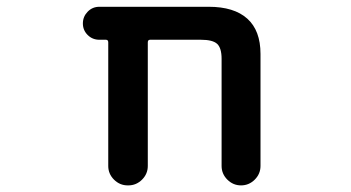

<svg xmlns="http://www.w3.org/2000/svg" viewBox="-20 -568 1040 569"><path d="M636.7 -76.2V-393.6Q636.7 -425.8 623.5 -438Q610.4 -450.2 575.2 -450.2H424.8Q418 -450.2 418 -442.4V-76.2Q418 -52.7 400.9 -35.6Q383.8 -18.6 360.4 -18.6H358.4Q335 -18.6 317.9 -35.6Q300.8 -52.7 300.8 -76.2V-442.4Q300.8 -450.2 293.9 -450.2H274.4Q253.9 -450.2 239.7 -464.4Q225.6 -478.5 225.6 -498.5Q225.6 -518.6 239.7 -533.2Q253.9 -547.9 274.4 -547.9H598.6Q673.8 -547.9 712.9 -512.7Q752 -477.5 752 -408.2V-76.2Q752 -52.7 734.9 -35.6Q717.8 -18.6 694.3 -18.6Q670.9 -18.6 653.8 -35.6Q636.7 -52.7 636.7 -76.2Z"/></svg>

Font: Rounded Mgen+ 1mn medium
Style: Regular
Weight: 500
Designer: [Source Han Sans]
Ryoko NISHIZUKA  (kana & ideographs); Paul D. Hunt (Latin, Greek & Cyrillic); Wenlong ZHANG  (bopomofo
Version: Version 1.059.20150602